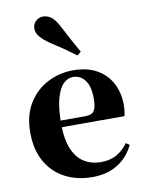

<svg xmlns="http://www.w3.org/2000/svg" viewBox="-96 -941 778 1026"><g transform="rotate(-10 293.0 -428.5)"><path d="M323 17Q239 17 174 -17Q109 -51 72 -116.5Q35 -182 35 -275Q35 -368 75 -432.5Q115 -497 179.5 -530Q244 -563 317 -563Q395 -563 447.5 -532.5Q500 -502 526.5 -450.5Q553 -399 553 -335Q553 -301 546 -274H104V-310H341Q376 -310 388.5 -329.5Q401 -349 401 -395Q401 -462 376 -495Q351 -528 310 -528Q282 -528 258 -504Q234 -480 220 -428Q206 -376 206 -290Q206 -207 228.5 -154.5Q251 -102 290.5 -78Q330 -54 380 -54Q433 -54 468 -75Q503 -96 528 -131L547 -118Q516 -53 458.5 -18Q401 17 323 17ZM376 -654 355 -637Q331 -655 303 -675Q275 -695 225 -727Q191 -750 172 -772Q153 -794 153 -817Q153 -843 170.5 -858.5Q188 -874 208 -874Q234 -874 254.5 -858Q275 -842 293 -807Q323 -749 341.5 -715.5Q360 -682 376 -654Z"/></g></svg>

Font: Noto Serif JP ExtraLight Black
Style: Regular
Weight: 900
Version: Version 2.003-H1;hotconv 1.1.1;makeotfexe 2.6.0